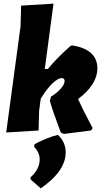

<svg xmlns="http://www.w3.org/2000/svg" viewBox="-20 -724 580 1055"><path d="M382 -474Q515 -450 515 -349Q515 -259 409 -180Q438 -115 489 -20L480 -7L331 12L314 4Q270 -112 254 -170L260 -193Q292 -212 313.5 -236.5Q335 -261 335 -278Q335 -295 319 -295Q300 -295 269.5 -267Q239 -239 204 -182L195 -116L192 -7L14 4L93 -580L96 -693L274 -704L226 -345H243Q291 -404 369 -473ZM298 17Q341 57 341 113Q341 216 204 311L149 263L147 251Q198 206 198 152Q198 114 168 84L169 69Q232 34 298 17Z"/></svg>

Font: Alegreya Sans Black
Style: Italic
Weight: 900
Italic angle: -7°
Designer: Juan Pablo del Peral
Foundry: Huerta Tipografica
Version: Version 2.007